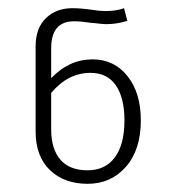

<svg xmlns="http://www.w3.org/2000/svg" viewBox="-20 -714 426 469"><path d="M324 -420Q324 -348 287.5 -306.5Q251 -265 194 -265Q137 -265 102 -298.5Q67 -332 67 -393V-601Q67 -645 92 -669.5Q117 -694 157 -694Q177 -694 205 -690Q223 -687 238 -687Q265 -687 283 -694L291 -663Q265 -655 240 -655Q231 -655 220 -656.5Q209 -658 204 -658Q178 -662 161 -662Q105 -662 105 -596V-523Q149 -569 206 -569Q259 -569 291.5 -528Q324 -487 324 -420ZM284 -420Q284 -475 263 -505.5Q242 -536 201 -536Q146 -536 105 -487V-398Q105 -350 127.5 -324Q150 -298 194 -298Q237 -298 260.5 -329.5Q284 -361 284 -420Z"/></svg>

Font: FiraGO ExtraLight
Style: Regular
Weight: 200
Designer: bBox Type
Foundry: bBox Type GmbH
Version: Version 1.001